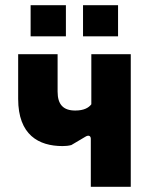

<svg xmlns="http://www.w3.org/2000/svg" viewBox="-20 -720 583 740"><path d="M330 -185V0H484V-511H332V-318C322 -305 304 -294 270 -294C224 -294 202 -317 202 -367V-511H50V-339C50 -200 129 -157 221 -157C233 -157 244 -158 255 -161L309 -193C322 -201 330 -196 330 -185ZM300 -580H435V-700H300ZM98 -580H234V-700H98Z"/></svg>

Font: Finlandica
Style: Bold
Weight: 700
Designer: Niklas Ekholm, Juho Hiilivirta, Jaakko Suomalainen
Foundry: Helsinki Type Studio
Version: Version 2.000;Glyphs 3.2 (3202)